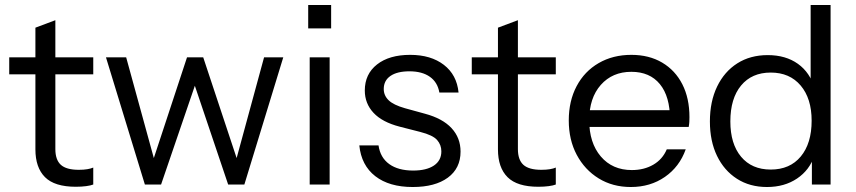

<svg xmlns="http://www.w3.org/2000/svg" viewBox="-20 -740 3431 770"><path d="M284 9Q199 9 160.5 -29.5Q122 -68 122 -141V-629L202 -659V-142Q202 -99 224 -79Q246 -59 296 -59Q316 -59 330.5 -61.5Q345 -64 354 -68V0Q344 4 325.5 6.5Q307 9 284 9ZM17 -442V-510H354V-442Z M561 0 405 -510H486L606 -73H586L730 -510H795L940 -73H920L1039 -510H1116L960 0H895L751 -427H772L626 0Z M1222 0V-510H1302V0ZM1216 -626V-720H1308V-626Z M1635 10Q1541 10 1485 -33.5Q1429 -77 1421 -157H1498Q1505 -108 1541 -82Q1577 -56 1637 -56Q1690 -56 1720 -76Q1750 -96 1750 -133Q1750 -159 1733 -178.5Q1716 -198 1665 -211L1583 -232Q1513 -250 1478 -287.5Q1443 -325 1443 -377Q1443 -443 1492 -481.5Q1541 -520 1625 -520Q1708 -520 1760 -480Q1812 -440 1819 -369H1742Q1735 -410 1704 -432Q1673 -454 1622 -454Q1573 -454 1546 -435.5Q1519 -417 1519 -383Q1519 -357 1538.5 -338Q1558 -319 1604 -306L1684 -284Q1755 -265 1791 -226Q1827 -187 1827 -132Q1827 -65 1776 -27.5Q1725 10 1635 10Z M2139 9Q2054 9 2015.5 -29.5Q1977 -68 1977 -141V-629L2057 -659V-142Q2057 -99 2079 -79Q2101 -59 2151 -59Q2171 -59 2185.5 -61.5Q2200 -64 2209 -68V0Q2199 4 2180.5 6.5Q2162 9 2139 9ZM1872 -442V-510H2209V-442Z M2510 10Q2437 10 2381 -24.5Q2325 -59 2293 -119Q2261 -179 2261 -257Q2261 -335 2292.5 -394.5Q2324 -454 2381 -487Q2438 -520 2512 -520Q2583 -520 2635.5 -489Q2688 -458 2716.5 -402Q2745 -346 2745 -270Q2745 -260 2744.5 -251Q2744 -242 2742 -231H2321V-298H2693L2667 -261Q2667 -353 2626.5 -402.5Q2586 -452 2512 -452Q2436 -452 2389.5 -399.5Q2343 -347 2343 -258Q2343 -167 2389.5 -112.5Q2436 -58 2514 -58Q2563 -58 2600 -79.5Q2637 -101 2654 -141H2730Q2705 -71 2646.5 -30.5Q2588 10 2510 10Z M3236 0V-119L3246 -116Q3227 -58 3176.5 -24Q3126 10 3056 10Q2987 10 2935.5 -23Q2884 -56 2855.5 -115Q2827 -174 2827 -253Q2827 -333 2856 -393Q2885 -453 2937 -486Q2989 -519 3059 -519Q3131 -519 3180 -484Q3229 -449 3247 -385L3231 -383V-720H3311V0ZM3071 -60Q3148 -60 3191.5 -112.5Q3235 -165 3235 -256Q3235 -345 3191 -397Q3147 -449 3071 -449Q2995 -449 2952 -397Q2909 -345 2909 -253Q2909 -163 2952 -111.5Q2995 -60 3071 -60Z"/></svg>

Font: Instrument Sans
Style: Regular
Weight: 400
Designer: Rodrigo Fuenzalida
Foundry: fragTYPE
Version: Version 1.000;gftools[0.9.28]